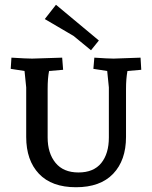

<svg xmlns="http://www.w3.org/2000/svg" viewBox="-20 -775 638 806"><path d="M437 -408 430 -477 372 -486 376 -533Q435 -529 457 -529L570 -533L573 -482L515 -477Q509 -444 509 -402V-200Q509 -102 455 -45.5Q401 11 299 11Q197 11 143.5 -45.5Q90 -102 90 -200V-408L83 -477L25 -486L28 -533Q92 -529 115 -529L241 -533L245 -482L186 -477Q180 -447 180 -402V-198Q180 -132 213 -91.5Q246 -51 309.5 -51Q373 -51 405 -90.5Q437 -130 437 -198ZM395 -605 362 -564 289 -624 168 -695 215 -755Z"/></svg>

Font: Andada SC
Style: Regular
Weight: 400
Designer: Carolina Giovagnoli
Foundry: Carolina Giovagnoli
Version: Version 1.003